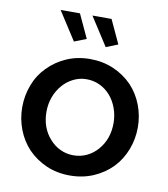

<svg xmlns="http://www.w3.org/2000/svg" viewBox="-83 -800 768 880"><g transform="rotate(10 301.0 -360.0)"><path d="M269 -620 218 -730H128L213 -598ZM416 -620 365 -730H276L361 -598ZM497 -71Q532 -108 551 -157.5Q570 -207 570 -261Q570 -315 551 -364.5Q532 -414 497 -451Q460 -489 410 -510.5Q360 -532 301 -532Q242 -532 192.5 -510.5Q143 -489 106 -451Q70 -415 51 -365Q32 -315 32 -261Q32 -207 51 -157.5Q70 -108 105 -71Q142 -33 191.5 -11.5Q241 10 301 10Q360 10 410 -11.5Q460 -33 497 -71ZM191 -386Q212 -410 240.5 -424Q269 -438 301 -438Q334 -438 362.5 -424.5Q391 -411 412 -387Q433 -363 445 -330Q457 -297 457 -261Q457 -186 412 -135Q391 -111 362.5 -97.5Q334 -84 301 -84Q268 -84 239.5 -97.5Q211 -111 190 -135Q145 -185 145 -260Q145 -296 157 -328.5Q169 -361 191 -386Z"/></g></svg>

Font: RT Raleway SemiBold
Style: Regular
Weight: 400
Designer: Matt McInerney, Pablo Impallari, Rodrigo Fuenzalida — Edited by Milan Moffatt in April 2016
Foundry: Matt McInerney, Pablo Impallari, Rodrigo Fuenzalida — Edited by Milan Moffatt in April 2016
Version: Version 3.001